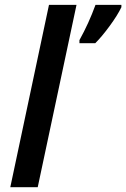

<svg xmlns="http://www.w3.org/2000/svg" viewBox="-20 -780 526 800"><path d="M137.2 0H22.9L184.1 -759.8H298.8ZM311 -612.8Q350.1 -683.1 377.9 -759.8H485.8V-750Q469.7 -716.3 436.5 -671.1Q403.3 -626 377 -600.1H311Z"/></svg>

Font: Open Sans Semibold
Style: Italic
Weight: 600
Italic angle: -12°
Foundry: Ascender Corporation
Version: Version 1.10